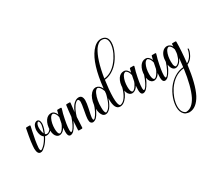

<svg xmlns="http://www.w3.org/2000/svg" viewBox="-157 -907 1806 1578"><g transform="rotate(-30 746.0 -118.5)"><path d="M140 -189Q141 -195 141 -201Q140 -229 130 -230Q126 -230 124 -228Q110 -216 109 -182Q110 -147 121 -124Q136 -162 140 -189ZM184 -136Q188 -135 189 -131Q189 -130 189 -129Q176 -105 145 -97Q138 -96 133 -96Q125 -96 119 -98Q96 -53 70 -28Q46 -5 32 -1Q31 -1 30 -1Q25 0 21 0Q-8 -1 -9 -54Q-9 -72 -3 -121Q2 -157 17 -234Q19 -237 22 -238H54Q58 -236 59 -233Q58 -230 49 -188Q30 -105 25 -43Q25 -39 25 -35Q26 -16 34 -15Q44 -16 63 -35Q88 -59 110 -102Q82 -122 81 -173Q82 -203 94 -223Q107 -241 125 -242Q150 -240 151 -203Q151 -196 150 -188Q145 -155 127 -114Q134 -107 142 -107Q162 -107 178 -130Q179 -132 180 -134Q182 -136 184 -136Z M299 -176Q290 -217 266 -227Q266 -227 265 -226Q249 -225 237 -202Q218 -164 218 -111Q218 -94 221 -80Q226 -58 237 -57Q256 -57 281 -104Q286 -115 288 -121Q293 -146 299 -176ZM392 -136Q396 -135 397 -131Q397 -119 376 -73Q373 -67 370 -62Q338 -1 306 0Q302 0 299 -1Q281 -6 281 -45Q281 -59 283 -84V-85Q265 -53 237 -46Q232 -45 227 -45Q214 -45 204 -53Q179 -73 179 -121Q179 -173 202 -208Q223 -238 255 -238Q273 -238 285 -226Q297 -215 303 -197Q311 -232 312 -233Q314 -235 316 -236H348Q352 -234 353 -231Q353 -227 348 -212Q343 -194 340 -185Q317 -88 317 -42Q317 -41 317 -40Q317 -21 324 -20Q338 -21 361 -66Q374 -91 388 -133Q390 -136 392 -136Z M433 -238Q437 -237 438 -233Q432 -192 428 -148Q433 -160 438 -170Q453 -201 471 -217Q493 -237 516 -237Q519 -237 521 -237Q537 -235 545 -223Q552 -212 553 -194Q553 -191 553 -188Q553 -163 543 -116Q529 -53 528 -42Q527 -27 529 -20Q533 -10 547 -24Q561 -39 575 -66Q591 -98 600 -132Q603 -135 607 -135Q610 -133 610 -129Q610 -129 591 -76Q587 -68 584 -62Q569 -33 554 -17Q536 -1 519 0Q516 0 513 -1Q501 -4 495 -17Q492 -28 492 -46Q493 -68 504 -124Q514 -177 514 -197Q514 -197 514 -198Q512 -221 499 -222Q489 -221 478 -210Q461 -194 447 -166Q433 -138 424 -105L419 -5Q417 -1 414 0H384Q380 -1 379 -5Q379 -5 386 -128Q391 -184 398 -234Q400 -237 403 -238Z M730 -174Q713 -222 690 -226Q674 -225 660 -196Q635 -141 637 -68Q637 -56 638 -46Q643 -17 652 -16Q697 -30 725 -138Q727 -145 728 -151Q729 -163 730 -174ZM945 -406Q967 -454 967 -495Q966 -550 920 -551Q913 -551 905 -550Q879 -542 855 -509Q805 -434 778 -265Q863 -273 925 -370Q936 -388 945 -406ZM875 -136Q879 -135 880 -131V-130Q867 -64 828 -24Q804 0 779 0Q777 0 776 0Q726 -1 726 -96Q726 -102 726 -107Q709 -57 688 -31Q665 -4 641 -4Q628 -5 618 -13Q595 -36 594 -87Q594 -152 621 -199Q622 -201 623 -201Q647 -238 679 -238Q680 -238 681 -238Q713 -236 732 -197Q755 -417 828 -510Q869 -562 915 -562Q921 -562 927 -561Q977 -553 978 -495Q978 -452 954 -402Q911 -310 838 -272Q808 -257 777 -254Q764 -166 763 -96Q763 -94 763 -93Q763 -23 781 -12Q784 -11 786 -11Q829 -19 858 -93Q866 -114 870 -132Q872 -135 875 -136Z M989 -176Q980 -217 956 -227Q956 -227 955 -226Q939 -225 927 -202Q908 -164 908 -111Q908 -94 911 -80Q916 -58 927 -57Q946 -57 971 -104Q976 -115 978 -121Q983 -146 989 -176ZM1082 -136Q1086 -135 1087 -131Q1087 -119 1066 -73Q1063 -67 1060 -62Q1028 -1 996 0Q992 0 989 -1Q971 -6 971 -45Q971 -59 973 -84V-85Q955 -53 927 -46Q922 -45 917 -45Q904 -45 894 -53Q869 -73 869 -121Q869 -173 892 -208Q913 -238 945 -238Q963 -238 975 -226Q987 -215 993 -197Q1001 -232 1002 -233Q1004 -235 1006 -236H1038Q1042 -234 1043 -231Q1043 -227 1038 -212Q1033 -194 1030 -185Q1007 -88 1007 -42Q1007 -41 1007 -40Q1007 -21 1014 -20Q1028 -21 1051 -66Q1064 -91 1078 -133Q1080 -136 1082 -136Z M1196 -176Q1187 -217 1163 -227Q1163 -227 1162 -226Q1146 -225 1134 -202Q1115 -164 1115 -111Q1115 -94 1118 -80Q1123 -58 1134 -57Q1153 -57 1178 -104Q1183 -115 1185 -121Q1190 -146 1196 -176ZM1289 -136Q1293 -135 1294 -131Q1294 -119 1273 -73Q1270 -67 1267 -62Q1235 -1 1203 0Q1199 0 1196 -1Q1178 -6 1178 -45Q1178 -59 1180 -84V-85Q1162 -53 1134 -46Q1129 -45 1124 -45Q1111 -45 1101 -53Q1076 -73 1076 -121Q1076 -173 1099 -208Q1120 -238 1152 -238Q1170 -238 1182 -226Q1194 -215 1200 -197Q1208 -232 1209 -233Q1211 -235 1213 -236H1245Q1249 -234 1250 -231Q1250 -227 1245 -212Q1240 -194 1237 -185Q1214 -88 1214 -42Q1214 -41 1214 -40Q1214 -21 1221 -20Q1235 -21 1258 -66Q1271 -91 1285 -133Q1287 -136 1289 -136Z M1385 -12Q1295 -4 1232 88Q1211 121 1198 156Q1183 199 1183 235Q1184 293 1222 309Q1223 309 1225 309Q1282 308 1322 232Q1363 150 1385 -12ZM1400 -182Q1390 -219 1368 -227Q1351 -226 1339 -203Q1321 -165 1321 -112Q1321 -95 1323 -81Q1329 -59 1339 -58Q1379 -69 1396 -140Q1397 -147 1398 -153Q1399 -168 1400 -182ZM1496 -136Q1500 -134 1501 -131Q1501 -110 1484 -78Q1483 -75 1481 -72Q1461 -37 1427 -22Q1405 150 1361 237Q1314 324 1247 325Q1247 325 1246 325Q1231 324 1219 319Q1212 319 1201 309Q1173 284 1173 235Q1173 196 1188 153Q1223 57 1297 9Q1340 -19 1386 -22Q1391 -62 1395 -104Q1371 -51 1332 -46Q1329 -46 1328 -46Q1305 -48 1293 -76Q1284 -100 1284 -129Q1284 -195 1320 -226Q1337 -239 1356 -239Q1357 -239 1358 -239Q1386 -237 1401 -209L1402 -232Q1403 -236 1407 -237H1437Q1441 -235 1442 -232Q1442 -146 1429 -34Q1456 -48 1473 -77Q1490 -108 1492 -132Q1493 -135 1496 -136Z"/></g></svg>

Font: Maria
Style: Christmas
Weight: 400
Designer: Muhammad Yoni
Version: Version 001.000